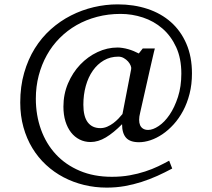

<svg xmlns="http://www.w3.org/2000/svg" viewBox="-20 -711 976 884"><path d="M584 -393.1Q585.4 -399.4 581.5 -409.2Q577.6 -418.9 569.6 -428Q561.5 -437 550 -443.6Q538.6 -450.2 524.9 -450.2Q487.8 -450.2 458 -432.9Q428.2 -415.5 407.2 -385.5Q386.2 -355.5 375 -315.2Q363.8 -274.9 363.8 -229Q363.8 -174.8 384 -147.9Q404.3 -121.1 441.9 -121.1Q458.5 -121.1 473.6 -127.7Q488.8 -134.3 501.7 -144Q514.6 -153.8 525.4 -165Q536.1 -176.3 543.9 -186ZM863.8 -373Q863.8 -322.3 852.8 -279.1Q841.8 -235.8 823 -200.7Q804.2 -165.5 779.5 -138.4Q754.9 -111.3 727.8 -93Q700.7 -74.7 672.9 -65.4Q645 -56.2 620.1 -56.2Q578.6 -56.2 560.3 -76.9Q542 -97.7 542 -139.2Q502.9 -99.6 467.5 -78.4Q432.1 -57.1 397 -57.1Q369.6 -57.1 346.7 -68.6Q323.7 -80.1 307.1 -101.3Q290.5 -122.6 281.2 -152.6Q272 -182.6 272 -220.2Q272 -277.3 293.2 -327.1Q314.5 -377 349.4 -413.6Q384.3 -450.2 429 -471.2Q473.6 -492.2 521 -492.2Q531.7 -492.2 544.4 -490.2Q557.1 -488.3 570.1 -484.6Q583 -481 595.5 -475.8Q607.9 -470.7 619.1 -464.8L637.2 -487.8H692.9Q691.9 -484.9 688.5 -470.5Q685.1 -456.1 680.2 -434.8Q675.3 -413.6 669.2 -387Q663.1 -360.4 657.2 -333.5Q642.6 -270 625 -190.9Q620.6 -173.8 620.6 -159.4Q620.6 -145 625 -134.8Q629.4 -124.5 638.7 -118.7Q647.9 -112.8 662.1 -112.8Q684.1 -112.8 710.9 -130.9Q737.8 -148.9 760.7 -182.6Q783.7 -216.3 799.3 -264.4Q814.9 -312.5 814.9 -372.1Q814.9 -442.4 791 -494.1Q767.1 -545.9 727.8 -579.8Q688.5 -613.8 638.2 -630.4Q587.9 -647 535.2 -647Q478 -647 427 -633.5Q376 -620.1 332.8 -595.5Q289.6 -570.8 254.6 -535.6Q219.7 -500.5 195.6 -457Q171.4 -413.6 158.2 -363Q145 -312.5 145 -256.8Q145 -180.7 168.7 -114.7Q192.4 -48.8 237.3 -0.5Q282.2 47.9 347.2 75.4Q412.1 103 495.1 103Q539.1 103 577.1 96.2Q615.2 89.4 647.9 78.6Q680.7 67.9 708.3 54.7Q735.8 41.5 758.8 28.8L772.9 64.9Q739.3 83 704.1 98.9Q668.9 114.7 631.6 126.7Q594.2 138.7 554.4 145.8Q514.6 152.8 471.2 152.8Q417.5 152.8 367.2 140.6Q316.9 128.4 272.7 105.2Q228.5 82 191.9 48.1Q155.3 14.2 128.9 -29.3Q102.5 -72.8 87.9 -125.5Q73.2 -178.2 73.2 -238.8Q73.2 -313 91.1 -375.2Q108.9 -437.5 140.1 -487.8Q171.4 -538.1 214.1 -576.2Q256.8 -614.3 306.6 -639.6Q356.4 -665 411.4 -678Q466.3 -690.9 522 -690.9Q596.2 -690.9 658.9 -670.2Q721.7 -649.4 767.1 -609.1Q812.5 -568.8 838.1 -509.5Q863.8 -450.2 863.8 -373Z"/></svg>

Font: Charis SIL Viet
Style: Regular
Weight: 400
Foundry: SIL International
Version: Version 5.000